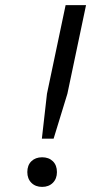

<svg xmlns="http://www.w3.org/2000/svg" viewBox="-20 -720 357 752"><path d="M237 -700H317L244 -353L190 -177H144L164 -353ZM87 -46Q87 -73 103 -88.5Q119 -104 145 -104Q171 -104 187 -88.5Q203 -73 203 -46Q203 -20 187 -4Q171 12 145 12Q119 12 103 -4Q87 -20 87 -46Z"/></svg>

Font: PT Sans
Style: Italic
Weight: 400
Italic angle: -12°
Designer: A.Korolkova, O.Umpeleva, V.Yefimov
Foundry: ParaType Ltd
Version: Version 2.003W OFL